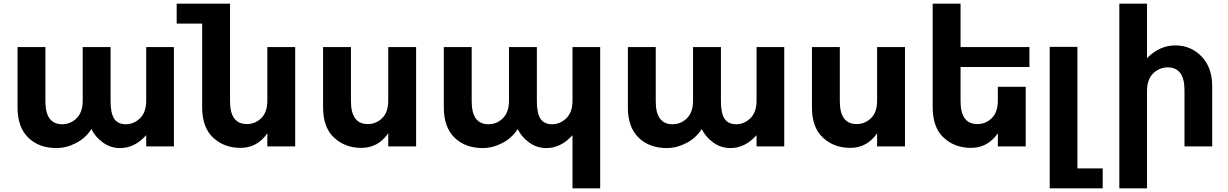

<svg xmlns="http://www.w3.org/2000/svg" viewBox="-20 -793 6651 1040"><path d="M428 -538H579V-244Q579 -180 598.5 -150Q618 -120 661.5 -120Q705 -120 738.5 -152.5Q772 -185 772 -248V-538H922V0H772V-61Q710 9 630 9Q579 9 537.5 -21Q496 -51 475 -94Q444 -45 391.5 -18Q339 9 286 9Q191 9 133 -47.5Q75 -104 75 -211V-538H226V-244Q226 -120 317 -120Q362 -120 395 -152.5Q428 -185 428 -248Z M1579 -538V0H1428V-71Q1373 8 1283 8Q1194 8 1135 -47Q1075 -102 1075 -212V-665H937V-773H1226V-245Q1226 -121 1317 -121Q1362 -121 1395 -153Q1428 -185 1428 -248V-538Z M2083 -248V-538H2234V0H2083V-71Q2028 8 1938 8Q1849 8 1790 -47Q1730 -102 1730 -212V-538H1881V-245Q1881 -121 1972 -121Q2017 -121 2050 -153Q2083 -185 2083 -248Z M2737 -538H2888V-244Q2888 -180 2907.5 -150Q2927 -120 2970.5 -120Q3014 -120 3047.5 -152.5Q3081 -185 3081 -248V-538H3231V227H3081V-61Q3019 9 2939 9Q2888 9 2846.5 -21Q2805 -51 2784 -94Q2753 -45 2700.5 -18Q2648 9 2595 9Q2500 9 2442 -47.5Q2384 -104 2384 -211V-538H2535V-244Q2535 -120 2626 -120Q2671 -120 2704 -152.5Q2737 -185 2737 -248Z M3734 -538H3885V-244Q3885 -180 3904.5 -150Q3924 -120 3967.5 -120Q4011 -120 4044.5 -152.5Q4078 -185 4078 -248V-538H4228V0H4078V-61Q4016 9 3936 9Q3885 9 3843.5 -21Q3802 -51 3781 -94Q3750 -45 3697.5 -18Q3645 9 3592 9Q3497 9 3439 -47.5Q3381 -104 3381 -211V-538H3532V-244Q3532 -120 3623 -120Q3668 -120 3701 -152.5Q3734 -185 3734 -248Z M4731 -248V-538H4882V0H4731V-71Q4676 8 4586 8Q4497 8 4438 -47Q4378 -102 4378 -212V-538H4529V-245Q4529 -121 4620 -121Q4665 -121 4698 -153Q4731 -185 4731 -248Z M5183 -430V-245Q5183 -121 5274 -121Q5319 -121 5352 -153Q5385 -185 5385 -248V-323H5536V0H5385V-71Q5330 8 5240 8Q5151 8 5092 -47Q5032 -102 5032 -212V-773H5183V-538H5556V-430Z M5953 119V227H5666V-539H5816V119Z M6193 -300V227H6043V-773H6193V-478Q6261 -547 6346 -547Q6431 -547 6488.5 -487Q6546 -427 6546 -327V0H6396V-304Q6396 -428 6305 -428Q6260 -428 6226.5 -395.5Q6193 -363 6193 -300Z"/></svg>

Font: Montserrat_am3
Style: Bold
Weight: 700
Designer: Julieta Ulanovsky
Foundry: Julieta Ulanovsky. Armenina letters added by Vahan Hovhannisyan
Version: Version 2.001